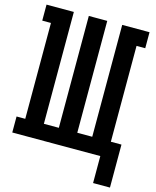

<svg xmlns="http://www.w3.org/2000/svg" viewBox="-129 -823 866 1066"><g transform="rotate(15 303.5 -290.0)"><path d="M510 155V0H4V-92H54V-643H4V-735H161V-92H247V-735H353V-92H439V-735H596V-643H546V-92H607V155Z"/></g></svg>

Font: Iosevka Slab Semibold Extended
Style: Regular
Weight: 600
Width: 7
Monospace: yes
Designer: Belleve Invis
Foundry: Belleve Invis
Version: Version 11.1.0; ttfautohint (v1.8.3)